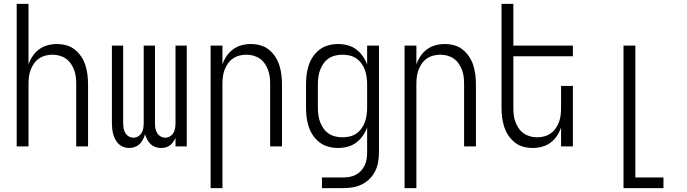

<svg xmlns="http://www.w3.org/2000/svg" viewBox="-20 -755 3540 990"><path d="M66 0V-735H127V-423Q135 -446 148.5 -466Q162 -486 181.5 -500.5Q201 -515 225 -521.5Q249 -528 273 -528Q298 -528 322 -521.5Q346 -515 365.5 -499.5Q385 -484 399 -463Q413 -442 420.5 -418Q428 -394 431 -369.5Q434 -345 434 -320V0H373V-320Q373 -339 371 -357.5Q369 -376 362.5 -393.5Q356 -411 345.5 -426.5Q335 -442 320 -452.5Q305 -463 287 -468Q269 -473 250 -473Q231 -473 213 -468Q195 -463 180 -452.5Q165 -442 154.5 -426.5Q144 -411 137.5 -393.5Q131 -376 129 -357.5Q127 -339 127 -320V0Z M646 8Q631 8 617 3Q603 -2 592.5 -12Q582 -22 575 -35Q568 -48 564 -62.5Q560 -77 558.5 -91.5Q557 -106 557 -121V-520H615V-121Q615 -108 617 -95Q619 -82 625.5 -70.5Q632 -59 643.5 -52Q655 -45 668 -45Q681 -45 692.5 -52Q704 -59 710.5 -70.5Q717 -82 719 -95Q721 -108 721 -121V-520H779V-121Q779 -108 781 -95Q783 -82 789.5 -70.5Q796 -59 807.5 -52Q819 -45 832 -45Q845 -45 856.5 -52Q868 -59 874.5 -70.5Q881 -82 883 -95Q885 -108 885 -121V-520H943V0H885V-44Q880 -33 873 -23Q866 -13 856 -5.5Q846 2 834 5Q822 8 810 8Q795 8 781 3Q767 -2 756.5 -12Q746 -22 739 -35.5Q732 -49 728 -63Q724 -49 717 -35.5Q710 -22 699.5 -12Q689 -2 675 3Q661 8 646 8Z M1066 215V-520H1127V-423Q1135 -446 1148.5 -466Q1162 -486 1181.5 -500.5Q1201 -515 1225 -521.5Q1249 -528 1273 -528Q1298 -528 1322 -521.5Q1346 -515 1365.5 -499.5Q1385 -484 1399 -463Q1413 -442 1420.5 -418Q1428 -394 1431 -369.5Q1434 -345 1434 -320V0H1373V-320Q1373 -339 1371 -357.5Q1369 -376 1362.5 -393.5Q1356 -411 1345.5 -426.5Q1335 -442 1320 -452.5Q1305 -463 1287 -468Q1269 -473 1250 -473Q1231 -473 1213 -468Q1195 -463 1180 -452.5Q1165 -442 1154.5 -426.5Q1144 -411 1137.5 -393.5Q1131 -376 1129 -357.5Q1127 -339 1127 -320V215Z M1640 215V160H1749Q1766 160 1783 157Q1800 154 1815 146Q1830 138 1842 125Q1854 112 1861 96.5Q1868 81 1870.5 64Q1873 47 1873 30V-98Q1865 -75 1850.5 -54.5Q1836 -34 1816.5 -19.5Q1797 -5 1772.5 1.5Q1748 8 1723 8Q1698 8 1673.5 1.5Q1649 -5 1629 -20Q1609 -35 1594.5 -56Q1580 -77 1572 -101Q1564 -125 1561 -150Q1558 -175 1558 -200V-320Q1558 -345 1561 -370Q1564 -395 1572 -419Q1580 -443 1594.5 -464Q1609 -485 1629 -500Q1649 -515 1673.5 -521.5Q1698 -528 1723 -528Q1748 -528 1772.5 -521.5Q1797 -515 1816.5 -500.5Q1836 -486 1850.5 -465.5Q1865 -445 1873 -422V-520H1934V30Q1934 55 1930 79.5Q1926 104 1915 126.5Q1904 149 1886 167Q1868 185 1845.5 196Q1823 207 1798.5 211Q1774 215 1749 215ZM1746 -47Q1765 -47 1783.5 -51.5Q1802 -56 1817.5 -66.5Q1833 -77 1844 -92.5Q1855 -108 1861.5 -126Q1868 -144 1870.5 -162.5Q1873 -181 1873 -200V-320Q1873 -339 1870.5 -357.5Q1868 -376 1861.5 -394Q1855 -412 1844 -427.5Q1833 -443 1817.5 -453.5Q1802 -464 1783.5 -468.5Q1765 -473 1746 -473Q1727 -473 1708.5 -468.5Q1690 -464 1674.5 -453.5Q1659 -443 1648 -427.5Q1637 -412 1630.5 -394Q1624 -376 1621.5 -357.5Q1619 -339 1619 -320V-200Q1619 -181 1621.5 -162.5Q1624 -144 1630.5 -126Q1637 -108 1648 -92.5Q1659 -77 1674.5 -66.5Q1690 -56 1708.5 -51.5Q1727 -47 1746 -47Z M2066 215V-520H2127V-423Q2135 -446 2148.5 -466Q2162 -486 2181.5 -500.5Q2201 -515 2225 -521.5Q2249 -528 2273 -528Q2298 -528 2322 -521.5Q2346 -515 2365.5 -499.5Q2385 -484 2399 -463Q2413 -442 2420.5 -418Q2428 -394 2431 -369.5Q2434 -345 2434 -320V0H2373V-320Q2373 -339 2371 -357.5Q2369 -376 2362.5 -393.5Q2356 -411 2345.5 -426.5Q2335 -442 2320 -452.5Q2305 -463 2287 -468Q2269 -473 2250 -473Q2231 -473 2213 -468Q2195 -463 2180 -452.5Q2165 -442 2154.5 -426.5Q2144 -411 2137.5 -393.5Q2131 -376 2129 -357.5Q2127 -339 2127 -320V215Z M2727 8Q2702 8 2678 1.5Q2654 -5 2634.5 -20.5Q2615 -36 2601 -57Q2587 -78 2579.5 -102Q2572 -126 2569 -150.5Q2566 -175 2566 -200V-735H2627V-520H2934V-465H2627V-200Q2627 -181 2629 -162.5Q2631 -144 2637.5 -126.5Q2644 -109 2654.5 -93.5Q2665 -78 2680 -67.5Q2695 -57 2713 -52Q2731 -47 2750 -47Q2769 -47 2787 -52Q2805 -57 2820 -67.5Q2835 -78 2845.5 -93.5Q2856 -109 2862.5 -126.5Q2869 -144 2871 -162.5Q2873 -181 2873 -200V-312H2934V0H2873V-97Q2865 -74 2851.5 -54Q2838 -34 2818.5 -19.5Q2799 -5 2775 1.5Q2751 8 2727 8Z M3195 215V-520H3256V160H3401V215Z"/></svg>

Font: Iosevka Light
Style: Regular
Weight: 300
Monospace: yes
Designer: Belleve Invis
Foundry: Belleve Invis
Version: Version 32.5.0; ttfautohint (v1.8.4)